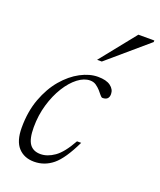

<svg xmlns="http://www.w3.org/2000/svg" viewBox="-129 -751 702 842"><g transform="rotate(20 222.5 -330.0)"><path d="M241 -409Q213 -409 184.2 -387Q155.5 -365 131.5 -326.5Q107.5 -288 92.8 -238Q78 -188 78 -132Q78 -77.5 94.8 -54.2Q111.5 -31 145.5 -31Q177.5 -31 210.2 -53.8Q243 -76.5 277.5 -138.5H297Q256 -53 217.5 -21.5Q179 10 130.5 10Q84 10 56.5 -20Q29 -50 29 -112.5Q29 -187.5 51.2 -247.5Q73.5 -307.5 109.2 -349.5Q145 -391.5 187 -413.8Q229 -436 268 -436Q307 -436 327 -421Q347 -406 347 -384Q347 -355.5 317.5 -355.5Q312 -355.5 305.5 -364Q299 -372.5 290 -382.5Q281 -392.5 269.2 -400.8Q257.5 -409 241 -409ZM238 -504.5 370.5 -670H445L444.5 -662.5L260 -504.5Z"/></g></svg>

Font: Newsreader Text Light
Style: Italic
Weight: 300
Italic angle: -17°
Designer: Hugues Gentile
Foundry: Production Type
Version: Version 1.001